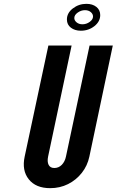

<svg xmlns="http://www.w3.org/2000/svg" viewBox="-20 -972 608 1000"><path d="M241.5 8Q292 8 334.5 -13.2Q377 -34.5 406.2 -71.8Q435.5 -109 445.5 -156.5L567.5 -735H446.5L323.5 -156.5Q318 -130 301.8 -113.5Q285.5 -97 263 -97Q241.5 -97 233.2 -113.5Q225 -130 230.5 -156.5L353 -735H232L108.5 -156.5Q93 -84.5 129.8 -38.2Q166.5 8 241.5 8ZM401 -812Q441.5 -812 471.8 -836Q502 -860 502 -893.5Q502 -920 482 -936Q462 -952 430 -952Q390.5 -952 359.5 -928.2Q328.5 -904.5 328.5 -870.5Q328.5 -843.5 349.2 -827.8Q370 -812 401 -812ZM409.5 -845.5Q391 -845.5 379 -855.5Q367 -865.5 367 -878Q367 -894 384.8 -906.5Q402.5 -919 422.5 -919Q441 -919 452.8 -909Q464.5 -899 464.5 -886Q464.5 -870.5 447.2 -858Q430 -845.5 409.5 -845.5Z"/></svg>

Font: League Gothic SemiExpanded Italic
Style: Regular
Weight: 400
Width: 6
Designer: The League of Moveable Type
Version: Version 1.600; ttfautohint (v1.8.3)